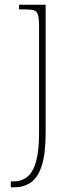

<svg xmlns="http://www.w3.org/2000/svg" viewBox="-20 -556 324 816"><path d="M26 240V215H37Q71 215 95.5 196Q120 177 133 131.5Q146 86 146 8V-442Q146 -477 141.5 -492.5Q137 -508 124.5 -512Q112 -516 86 -516H61V-536H174V8Q174 97 157.5 148Q141 199 111 219.5Q81 240 42 240Z"/></svg>

Font: Noto Serif Myanmar Thin
Style: Regular
Weight: 100
Designer: Ben Mitchell and the Monotype Design Team
Foundry: Monotype Imaging Inc.
Version: Version 2.106; ttfautohint (v1.8.4.7-5d5b)